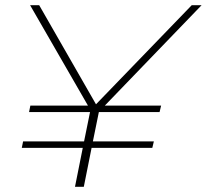

<svg xmlns="http://www.w3.org/2000/svg" viewBox="-20 -720 797 740"><path d="M384 -313H601L595 -288H361L338 -175H573L567 -150H333L303 0H269L299 -150H64L69 -175H304L327 -288H92L97 -313H319L96 -700H131L350 -318L719 -700H757Z"/></svg>

Font: Montserrat Alternates ExLight
Style: Italic
Weight: 275
Italic angle: -11.3°
Designer: Julieta Ulanovsky
Foundry: Julieta Ulanovsky
Version: Version 7.200